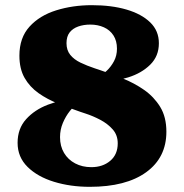

<svg xmlns="http://www.w3.org/2000/svg" viewBox="-20 -712 711 742"><path d="M327 10Q252 10 188.5 -9.5Q125 -29 86.5 -67Q48 -105 48 -160Q48 -215 81 -251.5Q114 -288 165.5 -307.5Q217 -327 272 -330L281 -312Q266 -303 250 -283Q234 -263 223 -237Q212 -211 212 -182Q212 -147 227.5 -121Q243 -95 270.5 -80.5Q298 -66 333 -66Q377 -66 406 -90.5Q435 -115 435 -158Q435 -190 415.5 -212Q396 -234 367.5 -249Q339 -264 311 -273L290 -280Q247 -295 205 -311.5Q163 -328 129 -352Q95 -376 75 -411Q55 -446 55 -497Q55 -566 94 -609Q133 -652 197 -672Q261 -692 335 -692Q411 -692 469 -675Q527 -658 560.5 -625.5Q594 -593 594 -545Q594 -495 560.5 -462Q527 -429 475.5 -413Q424 -397 369 -395L361 -413Q376 -423 392.5 -438.5Q409 -454 420.5 -475.5Q432 -497 432 -524Q432 -554 418.5 -575Q405 -596 381.5 -606.5Q358 -617 329 -617Q303 -617 282 -609.5Q261 -602 249 -586.5Q237 -571 237 -545Q237 -518 251.5 -500Q266 -482 291 -470Q316 -458 346 -448L367 -441Q409 -427 454 -409Q499 -391 537 -364.5Q575 -338 599 -299Q623 -260 623 -203Q623 -103 545 -46.5Q467 10 327 10Z"/></svg>

Font: Montagu Slab 144pt
Style: Bold
Weight: 700
Designer: Florian Karsten
Foundry: Florian Karsten
Version: Version 1.000